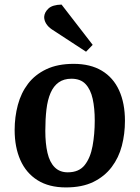

<svg xmlns="http://www.w3.org/2000/svg" viewBox="-20 -804 610 839"><path d="M268 15Q194 15 144 -16.5Q94 -48 69 -104.5Q44 -161 44 -236Q44 -293 58 -345.5Q72 -398 102.5 -438Q133 -478 182.5 -501.5Q232 -525 302 -525Q375 -525 425 -495Q475 -465 500.5 -409Q526 -353 526 -276Q526 -219 512.5 -167Q499 -115 468 -74Q437 -33 388 -9Q339 15 268 15ZM276 -51Q325 -51 350 -82.5Q375 -114 384.5 -166Q394 -218 394 -277Q394 -331 385 -372Q376 -413 354 -436.5Q332 -460 292 -460Q259 -460 236.5 -444Q214 -428 201 -398Q188 -368 183 -326Q178 -284 178 -232Q178 -177 187.5 -136Q197 -95 219 -73Q241 -51 276 -51ZM385 -608 356 -578 206 -676Q190 -687 181.5 -701Q173 -715 173 -730Q174 -750 191.5 -766.5Q209 -783 249 -784Z"/></svg>

Font: Literata 18pt SemiBold
Style: Italic
Weight: 600
Italic angle: -2°
Designer: Latin by Veronika Burian and Jose Scaglione. Greek by Irene Vlachou. Cyrillic by Vera Evstafieva
Foundry: TypeTogether
Version: Version 3.103;gftools[0.9.29]